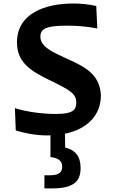

<svg xmlns="http://www.w3.org/2000/svg" viewBox="-20 -763 660 1096"><path d="M535.5 -600.5 529.5 -729C484.5 -738.5 441.5 -743 398 -743C240 -743 77 -688 77 -521C77 -411.5 147.5 -362 256 -309C384 -247 415.5 -228.5 415.5 -176C415.5 -157 409.5 -142 400 -134C383 -119 349.5 -112.5 299 -112.5C224.5 -112.5 136.5 -123.5 65 -145.5L70 -18.5C115 -4.5 178.5 10 249 10C255.5 10 262 10 268 9.5V133.5C306.5 138 335 151 335 188.5C335 220 315.5 237.5 265.5 237.5H233.5V312.5H278C407.5 312.5 440 266.5 440 196.5C440 128 410 94 352 79L351 0.5C479.5 -26.5 556 -106 556 -219C550 -346.5 453.5 -386 352 -432.5C277.5 -467 210.5 -497 210.5 -554C210.5 -573.5 217.5 -586.5 227 -593.5C241 -605 271.5 -616.5 361.5 -616.5C414 -616.5 472 -613 535.5 -600.5Z"/></svg>

Font: Monaspace Argon
Style: Bold
Weight: 700
Designer: Riley Cran & the Lettermatic Team
Foundry: Lettermatic
Version: Version 1.000 (Monaspace Argon)